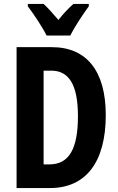

<svg xmlns="http://www.w3.org/2000/svg" viewBox="-20 -953 599 973"><path d="M216 -773H336C357 -815 401 -882 430 -921V-933H352C326 -910 305 -888 276 -852C248 -885 222 -914 201 -933H121V-921C151 -882 197 -812 216 -773ZM516 -370C516 -593 419 -714 243 -714H64V0H233C415 0 516 -131 516 -370ZM375 -364C375 -199 330 -120 231 -120H201V-595H240C329 -595 375 -524 375 -364Z"/></svg>

Font: Noto Sans Thai Looped ExtraCondensed
Style: Bold
Weight: 700
Width: 2
Designer: Sasikarn Vongin, Ben Mitchell
Foundry: The Fontpad Ltd
Version: Version 1.001